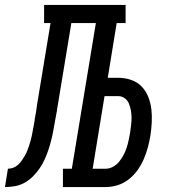

<svg xmlns="http://www.w3.org/2000/svg" viewBox="-76 -755 696 775"><path d="M-56 0 -44 -74Q-33 -74 -22.5 -78Q-12 -82 -3.5 -89.5Q5 -97 11.5 -106.5Q18 -116 24 -126Q30 -136 34 -146.5Q38 -157 41.5 -167.5Q45 -178 48 -188.5Q51 -199 53 -210Q55 -221 57 -231.5Q59 -242 61 -253Q62 -257 62.5 -261.5Q63 -266 64 -270V-273Q67 -288 69.5 -303.5Q72 -319 74 -335L128 -662H102V-735H431V-662H395L359 -441H401Q428 -441 453 -432.5Q478 -424 495.5 -406Q513 -388 522.5 -364Q532 -340 535 -314Q538 -288 536.5 -260.5Q535 -233 531 -207Q527 -183 520.5 -159Q514 -135 504 -112Q494 -89 479 -68Q464 -47 443.5 -31Q423 -15 399 -7.5Q375 0 351 0H178V-74H214L311 -662H212L156 -323Q155 -319 154.5 -315.5Q154 -312 154 -309Q150 -289 146.5 -269Q143 -249 139.5 -229.5Q136 -210 131 -190Q126 -170 119.5 -150.5Q113 -131 104.5 -112Q96 -93 84 -75.5Q72 -58 56.5 -42.5Q41 -27 22.5 -17Q4 -7 -16 -3.5Q-36 0 -56 0ZM351 -74Q366 -74 380.5 -82Q395 -90 405 -102.5Q415 -115 422.5 -129Q430 -143 435 -158Q440 -173 443 -188Q446 -203 449 -218Q451 -233 453 -248.5Q455 -264 455 -279Q455 -294 452.5 -308.5Q450 -323 444.5 -336.5Q439 -350 427.5 -358.5Q416 -367 401 -367H346L298 -74Z"/></svg>

Font: Iosevka Slab Extended Oblique
Style: Regular
Weight: 400
Width: 7
Italic angle: -9°
Monospace: yes
Designer: Belleve Invis
Foundry: Belleve Invis
Version: Version 11.1.0; ttfautohint (v1.8.3)